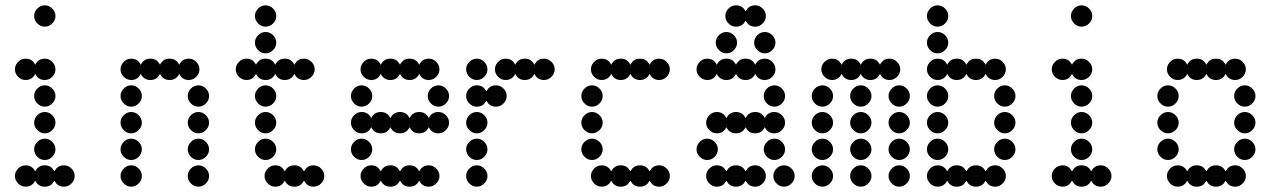

<svg xmlns="http://www.w3.org/2000/svg" viewBox="-20 -700 4792 720"><path d="M76 -80Q101 -80 112 -57Q123 -80 148 -80Q173 -80 184 -57Q195 -80 220 -80Q236 -80 248 -68Q260 -56 260 -40Q260 -24 248 -12Q236 0 220 0Q195 0 184 -23Q173 0 148 0Q123 0 112 -23Q101 0 76 0Q60 0 48 -12Q36 -24 36 -40Q36 -56 48 -68Q60 -80 76 -80ZM120 -112Q108 -124 108 -140Q108 -156 120 -168Q132 -180 148 -180Q164 -180 176 -168Q188 -156 188 -140Q188 -124 176 -112Q164 -100 148 -100Q132 -100 120 -112ZM120 -212Q108 -224 108 -240Q108 -256 120 -268Q132 -280 148 -280Q164 -280 176 -268Q188 -256 188 -240Q188 -224 176 -212Q164 -200 148 -200Q132 -200 120 -212ZM120 -312Q108 -324 108 -340Q108 -356 120 -368Q132 -380 148 -380Q164 -380 176 -368Q188 -356 188 -340Q188 -324 176 -312Q164 -300 148 -300Q132 -300 120 -312ZM76 -480Q101 -480 112 -457Q123 -480 148 -480Q164 -480 176 -468Q188 -456 188 -440Q188 -424 176 -412Q164 -400 148 -400Q123 -400 112 -423Q101 -400 76 -400Q60 -400 48 -412Q36 -424 36 -440Q36 -456 48 -468Q60 -480 76 -480ZM120 -612Q108 -624 108 -640Q108 -656 120 -668Q132 -680 148 -680Q164 -680 176 -668Q188 -656 188 -640Q188 -624 176 -612Q164 -600 148 -600Q132 -600 120 -612Z M696 -12Q684 -24 684 -40Q684 -56 696 -68Q708 -80 724 -80Q740 -80 752 -68Q764 -56 764 -40Q764 -24 752 -12Q740 0 724 0Q708 0 696 -12ZM444 -12Q432 -24 432 -40Q432 -56 444 -68Q456 -80 472 -80Q488 -80 500 -68Q512 -56 512 -40Q512 -24 500 -12Q488 0 472 0Q456 0 444 -12ZM696 -112Q684 -124 684 -140Q684 -156 696 -168Q708 -180 724 -180Q740 -180 752 -168Q764 -156 764 -140Q764 -124 752 -112Q740 -100 724 -100Q708 -100 696 -112ZM444 -112Q432 -124 432 -140Q432 -156 444 -168Q456 -180 472 -180Q488 -180 500 -168Q512 -156 512 -140Q512 -124 500 -112Q488 -100 472 -100Q456 -100 444 -112ZM696 -212Q684 -224 684 -240Q684 -256 696 -268Q708 -280 724 -280Q740 -280 752 -268Q764 -256 764 -240Q764 -224 752 -212Q740 -200 724 -200Q708 -200 696 -212ZM444 -212Q432 -224 432 -240Q432 -256 444 -268Q456 -280 472 -280Q488 -280 500 -268Q512 -256 512 -240Q512 -224 500 -212Q488 -200 472 -200Q456 -200 444 -212ZM696 -312Q684 -324 684 -340Q684 -356 696 -368Q708 -380 724 -380Q740 -380 752 -368Q764 -356 764 -340Q764 -324 752 -312Q740 -300 724 -300Q708 -300 696 -312ZM444 -312Q432 -324 432 -340Q432 -356 444 -368Q456 -380 472 -380Q488 -380 500 -368Q512 -356 512 -340Q512 -324 500 -312Q488 -300 472 -300Q456 -300 444 -312ZM472 -480Q497 -480 508 -457Q519 -480 544 -480Q569 -480 580 -457Q591 -480 616 -480Q641 -480 652 -457Q663 -480 688 -480Q704 -480 716 -468Q728 -456 728 -440Q728 -424 716 -412Q704 -400 688 -400Q663 -400 652 -423Q641 -400 616 -400Q591 -400 580 -423Q569 -400 544 -400Q519 -400 508 -423Q497 -400 472 -400Q456 -400 444 -412Q432 -424 432 -440Q432 -456 444 -468Q456 -480 472 -480Z M1012 -80Q1037 -80 1048 -57Q1059 -80 1084 -80Q1109 -80 1120 -57Q1131 -80 1156 -80Q1172 -80 1184 -68Q1196 -56 1196 -40Q1196 -24 1184 -12Q1172 0 1156 0Q1131 0 1120 -23Q1109 0 1084 0Q1059 0 1048 -23Q1037 0 1012 0Q996 0 984 -12Q972 -24 972 -40Q972 -56 984 -68Q996 -80 1012 -80ZM948 -112Q936 -124 936 -140Q936 -156 948 -168Q960 -180 976 -180Q992 -180 1004 -168Q1016 -156 1016 -140Q1016 -124 1004 -112Q992 -100 976 -100Q960 -100 948 -112ZM948 -212Q936 -224 936 -240Q936 -256 948 -268Q960 -280 976 -280Q992 -280 1004 -268Q1016 -256 1016 -240Q1016 -224 1004 -212Q992 -200 976 -200Q960 -200 948 -212ZM948 -312Q936 -324 936 -340Q936 -356 948 -368Q960 -380 976 -380Q992 -380 1004 -368Q1016 -356 1016 -340Q1016 -324 1004 -312Q992 -300 976 -300Q960 -300 948 -312ZM904 -480Q929 -480 940 -457Q951 -480 976 -480Q1001 -480 1012 -457Q1023 -480 1048 -480Q1073 -480 1084 -457Q1095 -480 1120 -480Q1136 -480 1148 -468Q1160 -456 1160 -440Q1160 -424 1148 -412Q1136 -400 1120 -400Q1095 -400 1084 -423Q1073 -400 1048 -400Q1023 -400 1012 -423Q1001 -400 976 -400Q951 -400 940 -423Q929 -400 904 -400Q888 -400 876 -412Q864 -424 864 -440Q864 -456 876 -468Q888 -480 904 -480ZM948 -512Q936 -524 936 -540Q936 -556 948 -568Q960 -580 976 -580Q992 -580 1004 -568Q1016 -556 1016 -540Q1016 -524 1004 -512Q992 -500 976 -500Q960 -500 948 -512ZM948 -612Q936 -624 936 -640Q936 -656 948 -668Q960 -680 976 -680Q992 -680 1004 -668Q1016 -656 1016 -640Q1016 -624 1004 -612Q992 -600 976 -600Q960 -600 948 -612Z M1372 -80Q1397 -80 1408 -57Q1419 -80 1444 -80Q1469 -80 1480 -57Q1491 -80 1516 -80Q1541 -80 1552 -57Q1563 -80 1588 -80Q1604 -80 1616 -68Q1628 -56 1628 -40Q1628 -24 1616 -12Q1604 0 1588 0Q1563 0 1552 -23Q1541 0 1516 0Q1491 0 1480 -23Q1469 0 1444 0Q1419 0 1408 -23Q1397 0 1372 0Q1356 0 1344 -12Q1332 -24 1332 -40Q1332 -56 1344 -68Q1356 -80 1372 -80ZM1308 -112Q1296 -124 1296 -140Q1296 -156 1308 -168Q1320 -180 1336 -180Q1352 -180 1364 -168Q1376 -156 1376 -140Q1376 -124 1364 -112Q1352 -100 1336 -100Q1320 -100 1308 -112ZM1336 -280Q1361 -280 1372 -257Q1383 -280 1408 -280Q1433 -280 1444 -257Q1455 -280 1480 -280Q1505 -280 1516 -257Q1527 -280 1552 -280Q1577 -280 1588 -257Q1599 -280 1624 -280Q1640 -280 1652 -268Q1664 -256 1664 -240Q1664 -224 1652 -212Q1640 -200 1624 -200Q1599 -200 1588 -223Q1577 -200 1552 -200Q1527 -200 1516 -223Q1505 -200 1480 -200Q1455 -200 1444 -223Q1433 -200 1408 -200Q1383 -200 1372 -223Q1361 -200 1336 -200Q1320 -200 1308 -212Q1296 -224 1296 -240Q1296 -256 1308 -268Q1320 -280 1336 -280ZM1596 -312Q1584 -324 1584 -340Q1584 -356 1596 -368Q1608 -380 1624 -380Q1640 -380 1652 -368Q1664 -356 1664 -340Q1664 -324 1652 -312Q1640 -300 1624 -300Q1608 -300 1596 -312ZM1308 -312Q1296 -324 1296 -340Q1296 -356 1308 -368Q1320 -380 1336 -380Q1352 -380 1364 -368Q1376 -356 1376 -340Q1376 -324 1364 -312Q1352 -300 1336 -300Q1320 -300 1308 -312ZM1372 -480Q1397 -480 1408 -457Q1419 -480 1444 -480Q1469 -480 1480 -457Q1491 -480 1516 -480Q1541 -480 1552 -457Q1563 -480 1588 -480Q1604 -480 1616 -468Q1628 -456 1628 -440Q1628 -424 1616 -412Q1604 -400 1588 -400Q1563 -400 1552 -423Q1541 -400 1516 -400Q1491 -400 1480 -423Q1469 -400 1444 -400Q1419 -400 1408 -423Q1397 -400 1372 -400Q1356 -400 1344 -412Q1332 -424 1332 -440Q1332 -456 1344 -468Q1356 -480 1372 -480Z M1740 -12Q1728 -24 1728 -40Q1728 -56 1740 -68Q1752 -80 1768 -80Q1784 -80 1796 -68Q1808 -56 1808 -40Q1808 -24 1796 -12Q1784 0 1768 0Q1752 0 1740 -12ZM1740 -112Q1728 -124 1728 -140Q1728 -156 1740 -168Q1752 -180 1768 -180Q1784 -180 1796 -168Q1808 -156 1808 -140Q1808 -124 1796 -112Q1784 -100 1768 -100Q1752 -100 1740 -112ZM1740 -212Q1728 -224 1728 -240Q1728 -256 1740 -268Q1752 -280 1768 -280Q1784 -280 1796 -268Q1808 -256 1808 -240Q1808 -224 1796 -212Q1784 -200 1768 -200Q1752 -200 1740 -212ZM1768 -380Q1793 -380 1804 -357Q1815 -380 1840 -380Q1856 -380 1868 -368Q1880 -356 1880 -340Q1880 -324 1868 -312Q1856 -300 1840 -300Q1815 -300 1804 -323Q1793 -300 1768 -300Q1752 -300 1740 -312Q1728 -324 1728 -340Q1728 -356 1740 -368Q1752 -380 1768 -380ZM1876 -480Q1901 -480 1912 -457Q1923 -480 1948 -480Q1973 -480 1984 -457Q1995 -480 2020 -480Q2036 -480 2048 -468Q2060 -456 2060 -440Q2060 -424 2048 -412Q2036 -400 2020 -400Q1995 -400 1984 -423Q1973 -400 1948 -400Q1923 -400 1912 -423Q1901 -400 1876 -400Q1860 -400 1848 -412Q1836 -424 1836 -440Q1836 -456 1848 -468Q1860 -480 1876 -480ZM1740 -412Q1728 -424 1728 -440Q1728 -456 1740 -468Q1752 -480 1768 -480Q1784 -480 1796 -468Q1808 -456 1808 -440Q1808 -424 1796 -412Q1784 -400 1768 -400Q1752 -400 1740 -412Z M2236 -80Q2261 -80 2272 -57Q2283 -80 2308 -80Q2333 -80 2344 -57Q2355 -80 2380 -80Q2405 -80 2416 -57Q2427 -80 2452 -80Q2468 -80 2480 -68Q2492 -56 2492 -40Q2492 -24 2480 -12Q2468 0 2452 0Q2427 0 2416 -23Q2405 0 2380 0Q2355 0 2344 -23Q2333 0 2308 0Q2283 0 2272 -23Q2261 0 2236 0Q2220 0 2208 -12Q2196 -24 2196 -40Q2196 -56 2208 -68Q2220 -80 2236 -80ZM2172 -112Q2160 -124 2160 -140Q2160 -156 2172 -168Q2184 -180 2200 -180Q2216 -180 2228 -168Q2240 -156 2240 -140Q2240 -124 2228 -112Q2216 -100 2200 -100Q2184 -100 2172 -112ZM2172 -212Q2160 -224 2160 -240Q2160 -256 2172 -268Q2184 -280 2200 -280Q2216 -280 2228 -268Q2240 -256 2240 -240Q2240 -224 2228 -212Q2216 -200 2200 -200Q2184 -200 2172 -212ZM2172 -312Q2160 -324 2160 -340Q2160 -356 2172 -368Q2184 -380 2200 -380Q2216 -380 2228 -368Q2240 -356 2240 -340Q2240 -324 2228 -312Q2216 -300 2200 -300Q2184 -300 2172 -312ZM2236 -480Q2261 -480 2272 -457Q2283 -480 2308 -480Q2333 -480 2344 -457Q2355 -480 2380 -480Q2405 -480 2416 -457Q2427 -480 2452 -480Q2468 -480 2480 -468Q2492 -456 2492 -440Q2492 -424 2480 -412Q2468 -400 2452 -400Q2427 -400 2416 -423Q2405 -400 2380 -400Q2355 -400 2344 -423Q2333 -400 2308 -400Q2283 -400 2272 -423Q2261 -400 2236 -400Q2220 -400 2208 -412Q2196 -424 2196 -440Q2196 -456 2208 -468Q2220 -480 2236 -480Z M2892 -12Q2880 -24 2880 -40Q2880 -56 2892 -68Q2904 -80 2920 -80Q2936 -80 2948 -68Q2960 -56 2960 -40Q2960 -24 2948 -12Q2936 0 2920 0Q2904 0 2892 -12ZM2668 -80Q2693 -80 2704 -57Q2715 -80 2740 -80Q2765 -80 2776 -57Q2787 -80 2812 -80Q2828 -80 2840 -68Q2852 -56 2852 -40Q2852 -24 2840 -12Q2828 0 2812 0Q2787 0 2776 -23Q2765 0 2740 0Q2715 0 2704 -23Q2693 0 2668 0Q2652 0 2640 -12Q2628 -24 2628 -40Q2628 -56 2640 -68Q2652 -80 2668 -80ZM2856 -112Q2844 -124 2844 -140Q2844 -156 2856 -168Q2868 -180 2884 -180Q2900 -180 2912 -168Q2924 -156 2924 -140Q2924 -124 2912 -112Q2900 -100 2884 -100Q2868 -100 2856 -112ZM2604 -112Q2592 -124 2592 -140Q2592 -156 2604 -168Q2616 -180 2632 -180Q2648 -180 2660 -168Q2672 -156 2672 -140Q2672 -124 2660 -112Q2648 -100 2632 -100Q2616 -100 2604 -112ZM2668 -280Q2693 -280 2704 -257Q2715 -280 2740 -280Q2765 -280 2776 -257Q2787 -280 2812 -280Q2837 -280 2848 -257Q2859 -280 2884 -280Q2900 -280 2912 -268Q2924 -256 2924 -240Q2924 -224 2912 -212Q2900 -200 2884 -200Q2859 -200 2848 -223Q2837 -200 2812 -200Q2787 -200 2776 -223Q2765 -200 2740 -200Q2715 -200 2704 -223Q2693 -200 2668 -200Q2652 -200 2640 -212Q2628 -224 2628 -240Q2628 -256 2640 -268Q2652 -280 2668 -280ZM2856 -312Q2844 -324 2844 -340Q2844 -356 2856 -368Q2868 -380 2884 -380Q2900 -380 2912 -368Q2924 -356 2924 -340Q2924 -324 2912 -312Q2900 -300 2884 -300Q2868 -300 2856 -312ZM2632 -480Q2657 -480 2668 -457Q2679 -480 2704 -480Q2729 -480 2740 -457Q2751 -480 2776 -480Q2801 -480 2812 -457Q2823 -480 2848 -480Q2864 -480 2876 -468Q2888 -456 2888 -440Q2888 -424 2876 -412Q2864 -400 2848 -400Q2823 -400 2812 -423Q2801 -400 2776 -400Q2751 -400 2740 -423Q2729 -400 2704 -400Q2679 -400 2668 -423Q2657 -400 2632 -400Q2616 -400 2604 -412Q2592 -424 2592 -440Q2592 -456 2604 -468Q2616 -480 2632 -480ZM2820 -512Q2808 -524 2808 -540Q2808 -556 2820 -568Q2832 -580 2848 -580Q2864 -580 2876 -568Q2888 -556 2888 -540Q2888 -524 2876 -512Q2864 -500 2848 -500Q2832 -500 2820 -512ZM2676 -512Q2664 -524 2664 -540Q2664 -556 2676 -568Q2688 -580 2704 -580Q2720 -580 2732 -568Q2744 -556 2744 -540Q2744 -524 2732 -512Q2720 -500 2704 -500Q2688 -500 2676 -512ZM2740 -680Q2765 -680 2776 -657Q2787 -680 2812 -680Q2828 -680 2840 -668Q2852 -656 2852 -640Q2852 -624 2840 -612Q2828 -600 2812 -600Q2787 -600 2776 -623Q2765 -600 2740 -600Q2724 -600 2712 -612Q2700 -624 2700 -640Q2700 -656 2712 -668Q2724 -680 2740 -680Z M3324 -12Q3312 -24 3312 -40Q3312 -56 3324 -68Q3336 -80 3352 -80Q3368 -80 3380 -68Q3392 -56 3392 -40Q3392 -24 3380 -12Q3368 0 3352 0Q3336 0 3324 -12ZM3180 -12Q3168 -24 3168 -40Q3168 -56 3180 -68Q3192 -80 3208 -80Q3224 -80 3236 -68Q3248 -56 3248 -40Q3248 -24 3236 -12Q3224 0 3208 0Q3192 0 3180 -12ZM3036 -12Q3024 -24 3024 -40Q3024 -56 3036 -68Q3048 -80 3064 -80Q3080 -80 3092 -68Q3104 -56 3104 -40Q3104 -24 3092 -12Q3080 0 3064 0Q3048 0 3036 -12ZM3324 -112Q3312 -124 3312 -140Q3312 -156 3324 -168Q3336 -180 3352 -180Q3368 -180 3380 -168Q3392 -156 3392 -140Q3392 -124 3380 -112Q3368 -100 3352 -100Q3336 -100 3324 -112ZM3180 -112Q3168 -124 3168 -140Q3168 -156 3180 -168Q3192 -180 3208 -180Q3224 -180 3236 -168Q3248 -156 3248 -140Q3248 -124 3236 -112Q3224 -100 3208 -100Q3192 -100 3180 -112ZM3036 -112Q3024 -124 3024 -140Q3024 -156 3036 -168Q3048 -180 3064 -180Q3080 -180 3092 -168Q3104 -156 3104 -140Q3104 -124 3092 -112Q3080 -100 3064 -100Q3048 -100 3036 -112ZM3324 -212Q3312 -224 3312 -240Q3312 -256 3324 -268Q3336 -280 3352 -280Q3368 -280 3380 -268Q3392 -256 3392 -240Q3392 -224 3380 -212Q3368 -200 3352 -200Q3336 -200 3324 -212ZM3180 -212Q3168 -224 3168 -240Q3168 -256 3180 -268Q3192 -280 3208 -280Q3224 -280 3236 -268Q3248 -256 3248 -240Q3248 -224 3236 -212Q3224 -200 3208 -200Q3192 -200 3180 -212ZM3036 -212Q3024 -224 3024 -240Q3024 -256 3036 -268Q3048 -280 3064 -280Q3080 -280 3092 -268Q3104 -256 3104 -240Q3104 -224 3092 -212Q3080 -200 3064 -200Q3048 -200 3036 -212ZM3324 -312Q3312 -324 3312 -340Q3312 -356 3324 -368Q3336 -380 3352 -380Q3368 -380 3380 -368Q3392 -356 3392 -340Q3392 -324 3380 -312Q3368 -300 3352 -300Q3336 -300 3324 -312ZM3180 -312Q3168 -324 3168 -340Q3168 -356 3180 -368Q3192 -380 3208 -380Q3224 -380 3236 -368Q3248 -356 3248 -340Q3248 -324 3236 -312Q3224 -300 3208 -300Q3192 -300 3180 -312ZM3036 -312Q3024 -324 3024 -340Q3024 -356 3036 -368Q3048 -380 3064 -380Q3080 -380 3092 -368Q3104 -356 3104 -340Q3104 -324 3092 -312Q3080 -300 3064 -300Q3048 -300 3036 -312ZM3100 -480Q3125 -480 3136 -457Q3147 -480 3172 -480Q3197 -480 3208 -457Q3219 -480 3244 -480Q3269 -480 3280 -457Q3291 -480 3316 -480Q3332 -480 3344 -468Q3356 -456 3356 -440Q3356 -424 3344 -412Q3332 -400 3316 -400Q3291 -400 3280 -423Q3269 -400 3244 -400Q3219 -400 3208 -423Q3197 -400 3172 -400Q3147 -400 3136 -423Q3125 -400 3100 -400Q3084 -400 3072 -412Q3060 -424 3060 -440Q3060 -456 3072 -468Q3084 -480 3100 -480Z M3496 -80Q3521 -80 3532 -57Q3543 -80 3568 -80Q3593 -80 3604 -57Q3615 -80 3640 -80Q3665 -80 3676 -57Q3687 -80 3712 -80Q3728 -80 3740 -68Q3752 -56 3752 -40Q3752 -24 3740 -12Q3728 0 3712 0Q3687 0 3676 -23Q3665 0 3640 0Q3615 0 3604 -23Q3593 0 3568 0Q3543 0 3532 -23Q3521 0 3496 0Q3480 0 3468 -12Q3456 -24 3456 -40Q3456 -56 3468 -68Q3480 -80 3496 -80ZM3720 -112Q3708 -124 3708 -140Q3708 -156 3720 -168Q3732 -180 3748 -180Q3764 -180 3776 -168Q3788 -156 3788 -140Q3788 -124 3776 -112Q3764 -100 3748 -100Q3732 -100 3720 -112ZM3468 -112Q3456 -124 3456 -140Q3456 -156 3468 -168Q3480 -180 3496 -180Q3512 -180 3524 -168Q3536 -156 3536 -140Q3536 -124 3524 -112Q3512 -100 3496 -100Q3480 -100 3468 -112ZM3720 -212Q3708 -224 3708 -240Q3708 -256 3720 -268Q3732 -280 3748 -280Q3764 -280 3776 -268Q3788 -256 3788 -240Q3788 -224 3776 -212Q3764 -200 3748 -200Q3732 -200 3720 -212ZM3468 -212Q3456 -224 3456 -240Q3456 -256 3468 -268Q3480 -280 3496 -280Q3512 -280 3524 -268Q3536 -256 3536 -240Q3536 -224 3524 -212Q3512 -200 3496 -200Q3480 -200 3468 -212ZM3720 -312Q3708 -324 3708 -340Q3708 -356 3720 -368Q3732 -380 3748 -380Q3764 -380 3776 -368Q3788 -356 3788 -340Q3788 -324 3776 -312Q3764 -300 3748 -300Q3732 -300 3720 -312ZM3468 -312Q3456 -324 3456 -340Q3456 -356 3468 -368Q3480 -380 3496 -380Q3512 -380 3524 -368Q3536 -356 3536 -340Q3536 -324 3524 -312Q3512 -300 3496 -300Q3480 -300 3468 -312ZM3496 -480Q3521 -480 3532 -457Q3543 -480 3568 -480Q3593 -480 3604 -457Q3615 -480 3640 -480Q3665 -480 3676 -457Q3687 -480 3712 -480Q3728 -480 3740 -468Q3752 -456 3752 -440Q3752 -424 3740 -412Q3728 -400 3712 -400Q3687 -400 3676 -423Q3665 -400 3640 -400Q3615 -400 3604 -423Q3593 -400 3568 -400Q3543 -400 3532 -423Q3521 -400 3496 -400Q3480 -400 3468 -412Q3456 -424 3456 -440Q3456 -456 3468 -468Q3480 -480 3496 -480ZM3468 -512Q3456 -524 3456 -540Q3456 -556 3468 -568Q3480 -580 3496 -580Q3512 -580 3524 -568Q3536 -556 3536 -540Q3536 -524 3524 -512Q3512 -500 3496 -500Q3480 -500 3468 -512ZM3468 -612Q3456 -624 3456 -640Q3456 -656 3468 -668Q3480 -680 3496 -680Q3512 -680 3524 -668Q3536 -656 3536 -640Q3536 -624 3524 -612Q3512 -600 3496 -600Q3480 -600 3468 -612Z M3964 -80Q3989 -80 4000 -57Q4011 -80 4036 -80Q4061 -80 4072 -57Q4083 -80 4108 -80Q4124 -80 4136 -68Q4148 -56 4148 -40Q4148 -24 4136 -12Q4124 0 4108 0Q4083 0 4072 -23Q4061 0 4036 0Q4011 0 4000 -23Q3989 0 3964 0Q3948 0 3936 -12Q3924 -24 3924 -40Q3924 -56 3936 -68Q3948 -80 3964 -80ZM4008 -112Q3996 -124 3996 -140Q3996 -156 4008 -168Q4020 -180 4036 -180Q4052 -180 4064 -168Q4076 -156 4076 -140Q4076 -124 4064 -112Q4052 -100 4036 -100Q4020 -100 4008 -112ZM4008 -212Q3996 -224 3996 -240Q3996 -256 4008 -268Q4020 -280 4036 -280Q4052 -280 4064 -268Q4076 -256 4076 -240Q4076 -224 4064 -212Q4052 -200 4036 -200Q4020 -200 4008 -212ZM4008 -312Q3996 -324 3996 -340Q3996 -356 4008 -368Q4020 -380 4036 -380Q4052 -380 4064 -368Q4076 -356 4076 -340Q4076 -324 4064 -312Q4052 -300 4036 -300Q4020 -300 4008 -312ZM3964 -480Q3989 -480 4000 -457Q4011 -480 4036 -480Q4052 -480 4064 -468Q4076 -456 4076 -440Q4076 -424 4064 -412Q4052 -400 4036 -400Q4011 -400 4000 -423Q3989 -400 3964 -400Q3948 -400 3936 -412Q3924 -424 3924 -440Q3924 -456 3936 -468Q3948 -480 3964 -480ZM4008 -612Q3996 -624 3996 -640Q3996 -656 4008 -668Q4020 -680 4036 -680Q4052 -680 4064 -668Q4076 -656 4076 -640Q4076 -624 4064 -612Q4052 -600 4036 -600Q4020 -600 4008 -612Z M4396 -80Q4421 -80 4432 -57Q4443 -80 4468 -80Q4493 -80 4504 -57Q4515 -80 4540 -80Q4565 -80 4576 -57Q4587 -80 4612 -80Q4628 -80 4640 -68Q4652 -56 4652 -40Q4652 -24 4640 -12Q4628 0 4612 0Q4587 0 4576 -23Q4565 0 4540 0Q4515 0 4504 -23Q4493 0 4468 0Q4443 0 4432 -23Q4421 0 4396 0Q4380 0 4368 -12Q4356 -24 4356 -40Q4356 -56 4368 -68Q4380 -80 4396 -80ZM4620 -112Q4608 -124 4608 -140Q4608 -156 4620 -168Q4632 -180 4648 -180Q4664 -180 4676 -168Q4688 -156 4688 -140Q4688 -124 4676 -112Q4664 -100 4648 -100Q4632 -100 4620 -112ZM4332 -112Q4320 -124 4320 -140Q4320 -156 4332 -168Q4344 -180 4360 -180Q4376 -180 4388 -168Q4400 -156 4400 -140Q4400 -124 4388 -112Q4376 -100 4360 -100Q4344 -100 4332 -112ZM4620 -212Q4608 -224 4608 -240Q4608 -256 4620 -268Q4632 -280 4648 -280Q4664 -280 4676 -268Q4688 -256 4688 -240Q4688 -224 4676 -212Q4664 -200 4648 -200Q4632 -200 4620 -212ZM4332 -212Q4320 -224 4320 -240Q4320 -256 4332 -268Q4344 -280 4360 -280Q4376 -280 4388 -268Q4400 -256 4400 -240Q4400 -224 4388 -212Q4376 -200 4360 -200Q4344 -200 4332 -212ZM4620 -312Q4608 -324 4608 -340Q4608 -356 4620 -368Q4632 -380 4648 -380Q4664 -380 4676 -368Q4688 -356 4688 -340Q4688 -324 4676 -312Q4664 -300 4648 -300Q4632 -300 4620 -312ZM4332 -312Q4320 -324 4320 -340Q4320 -356 4332 -368Q4344 -380 4360 -380Q4376 -380 4388 -368Q4400 -356 4400 -340Q4400 -324 4388 -312Q4376 -300 4360 -300Q4344 -300 4332 -312ZM4396 -480Q4421 -480 4432 -457Q4443 -480 4468 -480Q4493 -480 4504 -457Q4515 -480 4540 -480Q4565 -480 4576 -457Q4587 -480 4612 -480Q4628 -480 4640 -468Q4652 -456 4652 -440Q4652 -424 4640 -412Q4628 -400 4612 -400Q4587 -400 4576 -423Q4565 -400 4540 -400Q4515 -400 4504 -423Q4493 -400 4468 -400Q4443 -400 4432 -423Q4421 -400 4396 -400Q4380 -400 4368 -412Q4356 -424 4356 -440Q4356 -456 4368 -468Q4380 -480 4396 -480Z"/></svg>

Font: Dotrice Condensed
Style: Regular
Weight: 400
Width: 2
Monospace: yes
Designer: Paul Flo Williams
Foundry: His Deeds Are Dust
Version: Version 1.001